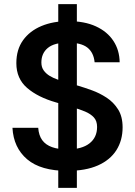

<svg xmlns="http://www.w3.org/2000/svg" viewBox="-20 -820 658 936"><path d="M441.3 -516.3Q436.7 -564 405.8 -588.2Q375 -612.3 310 -612.3Q244.7 -612.3 213.2 -586.3Q181.7 -560.3 181.7 -515.3Q181.7 -492.3 193.3 -476.3Q205 -460.3 222.8 -449.7Q240.7 -439 260.8 -432.2Q281 -425.3 298 -420L362.3 -401.7Q391.3 -393 428.3 -379.7Q465.3 -366.3 499.5 -344Q533.7 -321.7 555.7 -286.7Q577.7 -251.7 577.7 -199.3Q577.7 -135.7 547.3 -87.8Q517 -40 457.2 -13.5Q397.3 13 308 13Q178.7 13 112.3 -43.5Q46 -100 40.7 -197H166.3Q169 -160 185.8 -136.8Q202.7 -113.7 233.7 -102.7Q264.7 -91.7 308 -91.7Q378.3 -91.7 415.8 -120.7Q453.3 -149.7 453.3 -201.3Q453.3 -230.3 437.7 -247.5Q422 -264.7 394.8 -276.2Q367.7 -287.7 334.3 -297L253.3 -320.7Q164.7 -346 112.2 -391.3Q59.7 -436.7 59.7 -512Q59.7 -578.3 92.3 -623.8Q125 -669.3 182.2 -693.2Q239.3 -717 313 -717Q392 -717 447.5 -691.5Q503 -666 532.8 -620.7Q562.7 -575.3 563.3 -516.3ZM354.7 96H264V-800H354.7Z"/></svg>

Font: Asta Sans Light
Style: Regular
Weight: 300
Designer: 42dot
Version: Version 1.000